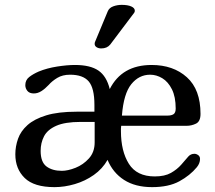

<svg xmlns="http://www.w3.org/2000/svg" viewBox="-20 -769 884 789"><path d="M204 0Q120 0 81.5 -37.5Q43 -75 43 -135Q43 -167 54 -198.5Q65 -230 93 -255Q121 -280 170 -295Q219 -310 295 -310H368V-338Q368 -407 344.5 -434.5Q321 -462 268 -462Q237 -462 215.5 -449Q194 -436 180 -420Q165 -404 150 -394.5Q135 -385 119 -385Q101 -385 92.5 -395.5Q84 -406 84 -419Q84 -440 100 -452.5Q116 -465 139 -475Q173 -489 214.5 -495.5Q256 -502 288 -502Q351 -502 384.5 -479Q418 -456 431 -403Q481 -502 603 -502Q692 -502 748 -451.5Q804 -401 804 -301Q804 -270 785.5 -261Q767 -252 747 -252H478Q477 -246 477 -240.5Q477 -235 477 -230Q477 -148 509.5 -96Q542 -44 616 -44Q657 -44 682.5 -58.5Q708 -73 725 -92.5Q742 -112 754 -126Q764 -137 779 -137Q787 -137 794.5 -131.5Q802 -126 802 -116Q802 -98 789 -82Q761 -48 717 -24Q673 0 605 0Q536 0 490 -29.5Q444 -59 422 -112Q401 -75 365.5 -50Q330 -25 287.5 -12.5Q245 0 204 0ZM597 -462Q551 -462 519.5 -423Q488 -384 481 -294H668Q685 -294 693.5 -300Q702 -306 702 -323Q702 -371 686.5 -402Q671 -433 647 -447.5Q623 -462 597 -462ZM311 -268Q247 -268 211 -252Q175 -236 161 -209Q147 -182 147 -149Q147 -103 171 -85Q195 -67 234 -67Q259 -67 290.5 -79.5Q322 -92 345.5 -118Q369 -144 369 -184V-268ZM433 -586Q420 -570 396 -570Q385 -570 377 -575Q369 -580 369 -589Q369 -594 371 -598L423 -723Q429 -737 445.5 -743Q462 -749 480 -749Q505 -749 519.5 -742.5Q534 -736 534 -725Q534 -719 531 -716Z"/></svg>

Font: Marmelad
Style: Regular
Weight: 400
Designer: Manvel Shmavonyan
Foundry: Cyreal
Version: Version 1.110; ttfautohint (v1.8.4.7-5d5b)